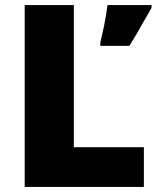

<svg xmlns="http://www.w3.org/2000/svg" viewBox="-20 -734 622 754"><path d="M77 0V-714H270V-156H545V0ZM575 -703Q561 -679 548 -656Q535 -633 521 -608.5Q507 -584 488 -554H374V-568Q378 -583 382 -601.5Q386 -620 390 -639.5Q394 -659 397 -678.5Q400 -698 402 -714H575Z"/></svg>

Font: Noto Sans Devanagari Black
Style: Regular
Weight: 900
Version: Version 2.003